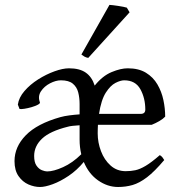

<svg xmlns="http://www.w3.org/2000/svg" viewBox="-20 -747 732 782"><path d="M143.1 14.6Q119.6 14.6 95.7 4.2Q71.8 -6.3 55.4 -29.8Q39.1 -53.2 39.1 -90.8Q39.1 -148.9 85 -196Q130.9 -243.2 226.1 -270Q242.2 -274.4 262.7 -277.1Q283.2 -279.8 304.2 -281.2V-323.2Q304.2 -348.6 298.6 -370.6Q293 -392.6 276.6 -406.2Q260.3 -419.9 228 -419.9Q207.5 -419.9 183.8 -407.7Q160.2 -395.5 146.7 -375Q133.3 -354.5 142.6 -330.1Q144 -325.7 133.8 -320.3Q123.5 -314.9 108.4 -310.5Q93.3 -306.2 79.3 -304Q65.4 -301.8 59.6 -303.2L52.7 -320.8Q56.6 -349.6 79.6 -376.2Q102.5 -402.8 135.3 -423.6Q168 -444.3 201.9 -456.5Q235.8 -468.8 261.2 -468.8Q304.2 -468.8 329.3 -451.2Q354.5 -433.6 365.7 -398.4Q397.5 -438 434.6 -453.4Q471.7 -468.8 500 -468.8Q544.9 -468.8 574.5 -450.7Q604 -432.6 621.1 -403.3Q638.2 -374 645.5 -339.6Q652.8 -305.2 652.8 -272Q643.6 -262.2 628.7 -253.7Q613.8 -245.1 598.1 -238.8H378.9Q378.4 -230.5 378.2 -221.9Q377.9 -213.4 377.9 -204.1Q377.9 -166.5 391.4 -131.1Q404.8 -95.7 430.4 -72.8Q456.1 -49.8 492.2 -49.8Q512.7 -49.8 531.2 -53.7Q549.8 -57.6 573.2 -71.5Q596.7 -85.4 630.9 -115.2Q637.2 -111.8 642.1 -105.5Q647 -99.1 648.9 -95.2Q609.9 -48.8 578.9 -25.1Q547.9 -1.5 519.8 6.6Q491.7 14.6 460.9 14.6Q418 14.6 379.6 -12.2Q341.3 -39.1 321.3 -87.4Q293.5 -53.7 259.8 -31Q226.1 -8.3 194.8 3.2Q163.6 14.6 143.1 14.6ZM383.3 -283.2H553.2Q571.8 -283.2 571.8 -300.8Q571.8 -347.2 551.8 -383.5Q531.7 -419.9 485.8 -419.9Q471.2 -419.9 450.4 -409.4Q429.7 -398.9 410.9 -369.6Q392.1 -340.3 383.3 -283.2ZM171.9 -48.8Q198.2 -48.8 236.8 -66.2Q275.4 -83.5 311 -118.7Q304.2 -147.5 304.2 -178.2V-236.8Q288.1 -235.8 275.4 -234.4Q262.7 -232.9 256.8 -231Q183.6 -212.9 151.4 -182.4Q119.1 -151.9 119.1 -111.8Q119.1 -85.9 128.7 -72.3Q138.2 -58.6 150.9 -53.7Q163.6 -48.8 171.9 -48.8ZM339.4 -511.2Q330.6 -512.7 323.7 -516.6Q316.9 -520.5 311.5 -524.9L425.8 -727.1Q437 -726.6 461.4 -722.9Q485.8 -719.2 496.6 -715.8L507.8 -696.8Z"/></svg>

Font: David Libre
Style: Regular
Weight: 400
Designer: Ismar David, J. Victor Gaultney, Annie Olsen and Meir Sadan
Foundry: Monotype Imaging Inc. & SIL International
Version: Version 1.100; ttfautohint (v1.8.4.7-5d5b)